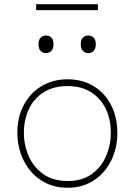

<svg xmlns="http://www.w3.org/2000/svg" viewBox="-20 -879 637 908"><path d="M300 9Q244 9 200 -12Q156 -33 125.2 -69.2Q94.5 -105.5 78.2 -152.5Q62 -199.5 62 -251Q62 -325 92.2 -382Q122.5 -439 176.2 -471.5Q230 -504 300 -504Q354 -504 397.2 -485Q440.5 -466 471.5 -431.5Q502.5 -397 518.8 -351Q535 -305 535 -251Q535 -178.5 505.8 -119.5Q476.5 -60.5 423.5 -25.8Q370.5 9 300 9ZM300 -23Q368.5 -23 413.8 -55.8Q459 -88.5 481.5 -140.5Q504 -192.5 504 -251Q504 -316.5 479.2 -366.2Q454.5 -416 408.8 -444Q363 -472 300 -472Q232.5 -472 186.2 -442.5Q140 -413 116.5 -362.8Q93 -312.5 93 -251Q93 -192.5 115.8 -140.5Q138.5 -88.5 184.5 -55.8Q230.5 -23 300 -23ZM397 -628Q382 -628 372 -638.5Q362 -649 362 -669Q362 -691 372.2 -701Q382.5 -711 398 -711Q414 -711 423.5 -700.5Q433 -690 433 -669Q433 -649 423.2 -638.5Q413.5 -628 397 -628ZM197 -628Q182 -628 172 -638.5Q162 -649 162 -669Q162 -691 172.2 -701Q182.5 -711 198 -711Q214 -711 223.5 -700.5Q233 -690 233 -669Q233 -649 223.2 -638.5Q213.5 -628 197 -628ZM151 -831V-859Q184 -859 220.8 -859Q257.5 -859 297 -859Q337 -859 373.5 -859Q410 -859 443 -859V-831Q410 -831 373.5 -831Q337 -831 297 -831Q257.5 -831 220.8 -831Q184 -831 151 -831Z"/></svg>

Font: Commissioner Thin Thin
Style: Regular
Weight: 250
Version: Version 1.000